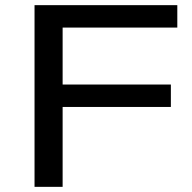

<svg xmlns="http://www.w3.org/2000/svg" viewBox="-20 -725 746 745"><path d="M114 0V-705H668V-618H223V-397H643V-310H223V0Z"/></svg>

Font: Nunito Sans 10pt Expanded Medium
Style: Regular
Weight: 500
Width: 7
Designer: Vernon Adams
Foundry: Vernon Adams
Version: Version 3.101;gftools[0.9.27]